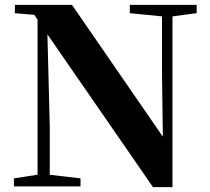

<svg xmlns="http://www.w3.org/2000/svg" viewBox="-20 -764 860 787"><path d="M37 0V-33L142 -49H171L310 -33V0ZM134 0V-716H172L184 -245V0ZM512 -710V-744H786V-710L681 -696H653ZM607 3 160 -644 157 -648 121 -703 41 -710V-744H275L668 -174L648 -167L644 -464V-744H687V3Z"/></svg>

Font: Noto Serif JP ExtraLight ExtraBold
Style: Regular
Weight: 800
Version: Version 2.003-H1;hotconv 1.1.1;makeotfexe 2.6.0